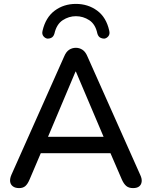

<svg xmlns="http://www.w3.org/2000/svg" viewBox="-20 -957 776 984"><path d="M78 7Q58 7 46 -2Q34 -11 32 -26Q30 -41 38 -60L309 -668Q319 -692 334.5 -702Q350 -712 369 -712Q387 -712 402.5 -702Q418 -692 428 -668L699 -60Q708 -41 706 -25.5Q704 -10 693 -1.5Q682 7 662 7Q640 7 627 -4Q614 -15 604 -38L534 -200L581 -172H155L201 -200L132 -38Q122 -14 110 -3.5Q98 7 78 7ZM367 -590 216 -232 191 -256H544L521 -232L369 -590ZM223 -759Q211 -761 202.5 -771.5Q194 -782 198 -799Q214 -868 260.5 -902.5Q307 -937 369 -937Q431 -937 478 -902.5Q525 -868 540 -799Q544 -782 535.5 -771.5Q527 -761 515 -759Q505 -759 497 -762.5Q489 -766 485 -772Q481 -778 479 -785Q469 -833 437.5 -853.5Q406 -874 369 -874Q333 -874 301.5 -853.5Q270 -833 259 -785Q257 -778 253 -772Q249 -766 241.5 -762.5Q234 -759 223 -759Z"/></svg>

Font: Nunito ExtraLight SemiBold
Style: Regular
Weight: 600
Version: Version 3.602